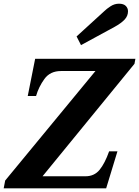

<svg xmlns="http://www.w3.org/2000/svg" viewBox="-42 -1018 752 1038"><path d="M372 -821 521 -957Q534 -970 555.5 -984Q577 -998 601 -998Q626 -998 638 -986Q650 -974 650 -957Q650 -932 632 -912.5Q614 -893 578 -873L396 -774ZM-14 -42 474 -634H288Q229 -634 198 -591Q167 -548 153 -499H108L148 -700H690L685 -673L188 -65H420Q468 -65 496.5 -100Q525 -135 548 -200H593L532 0H-22Z"/></svg>

Font: Taviraj ExtraBold
Style: Italic
Weight: 800
Italic angle: -12°
Designer: Katatrad Team
Foundry: CadsonDemak
Version: Version 1.001